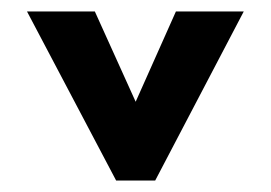

<svg xmlns="http://www.w3.org/2000/svg" viewBox="-20 -314 471 334"><path d="M145 -294H27L182 0H250L404 -294H286L216 -137Z"/></svg>

Font: Hussar Tani
Style: Bold
Weight: 700
Foundry: Cannot Into Space Fonts
Version: Version 0.92